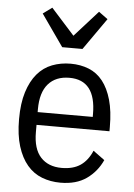

<svg xmlns="http://www.w3.org/2000/svg" viewBox="-55 -815 605 868"><g transform="rotate(5 247.5 -380.5)"><path d="M252 12Q207 12 168 -3Q129 -18 101 -51Q73 -84 57 -135Q41 -186 41 -258Q41 -330 57 -381Q73 -432 101 -465Q129 -498 168 -513Q207 -528 252 -528Q297 -528 334.5 -513Q372 -498 398 -465Q424 -432 438.5 -381Q453 -330 453 -258V-239H122V-206Q122 -130 156.5 -92.5Q191 -55 252 -55Q304 -55 337 -77.5Q370 -100 389 -145L441 -107Q417 -54 370.5 -21Q324 12 252 12ZM252 -464Q190 -464 156 -425Q122 -386 122 -310V-297H372V-310Q372 -464 252 -464ZM207 -599 106 -743 147 -773 253 -655 359 -773 400 -743 299 -599Z"/></g></svg>

Font: IBM Plex Sans Condensed
Style: Regular
Weight: 400
Width: 3
Designer: Mike Abbink, Paul van der Laan, Pieter van Rosmalen
Foundry: Bold Monday
Version: Version 1.1